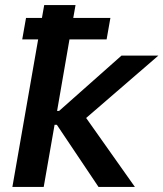

<svg xmlns="http://www.w3.org/2000/svg" viewBox="-20 -740 647 760"><path d="M153 0 196 -246H205L370 0H514L321 -273L607 -520H461L214 -301H206L255 -584H402L417 -669H270L279 -720H155L146 -669H83L68 -584H131L29 0Z"/></svg>

Font: Fixel Display 20240404 SemiBold
Style: Italic
Weight: 600
Italic angle: -10°
Designer: AlfaBravo + MacPaw
Foundry: Kyrylo Tkachov, Marchela Mozhyna, Serhii Makarenko, Maria Weinstein, Zakhar Kryvoshyya
Version: Version 1.211;Glyphs 3.2 (3225)